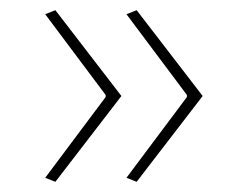

<svg xmlns="http://www.w3.org/2000/svg" viewBox="-20 -440 489 378"><path d="M69 -90 188 -249V-253L69 -412L89 -420L219 -251L89 -82ZM229 -90 348 -249V-253L229 -412L249 -420L379 -251L249 -82Z"/></svg>

Font: Athiti ExtraLight
Style: Regular
Weight: 250
Version: Version 1.032